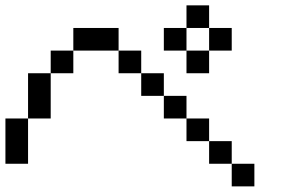

<svg xmlns="http://www.w3.org/2000/svg" viewBox="-20 -853 1040 707"><path d="M0 -416.7H83.3V-250H0ZM750 -416.7V-333.3H666.7V-416.7ZM750 -333.3H833.3V-250H750ZM750 -583.3H666.7V-666.7H750ZM750 -833.3V-750H666.7V-833.3ZM750 -750H833.3V-666.7H750ZM166.7 -416.7H83.3V-583.3H166.7ZM166.7 -583.3V-666.7H250V-583.3ZM916.7 -166.7H833.3V-250H916.7ZM500 -583.3H416.7V-666.7H500ZM500 -500V-583.3H583.3V-500ZM666.7 -416.7H583.3V-500H666.7ZM666.7 -750V-666.7H583.3V-750ZM250 -666.7V-750H416.7V-666.7Z"/></svg>

Font: GalmuriMono11 Regular
Style: Regular
Weight: 400
Designer: Lee Minseo (quiple)
Version: Version 2.399;hotconv 1.1.1;makeotfexe 2.6.0 DEVELOPMENT